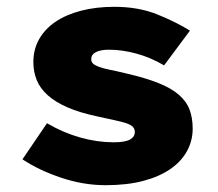

<svg xmlns="http://www.w3.org/2000/svg" viewBox="-20 -532 640 564"><path d="M290 12Q225 12 159.5 -10Q94 -32 46 -64L118 -170Q166 -142 216 -128Q266 -114 314 -114Q347 -114 361.5 -122Q376 -130 376 -144Q376 -153 370.5 -159Q365 -165 352.5 -169.5Q340 -174 318.5 -178.5Q297 -183 266 -190Q214 -201 178.5 -216.5Q143 -232 120.5 -252Q98 -272 88 -296.5Q78 -321 78 -350Q78 -387 95 -417Q112 -447 143 -468Q174 -489 218 -500.5Q262 -512 316 -512Q387 -512 442.5 -489.5Q498 -467 538 -442L462 -340Q423 -363 381 -374.5Q339 -386 300 -386Q276 -386 262 -379Q248 -372 248 -358Q248 -350 253.5 -345Q259 -340 271 -335.5Q283 -331 303 -327Q323 -323 352 -316Q408 -303 445.5 -288Q483 -273 505.5 -253.5Q528 -234 537 -209.5Q546 -185 546 -154Q546 -119 529.5 -88.5Q513 -58 480.5 -35.5Q448 -13 400.5 -0.5Q353 12 290 12Z"/></svg>

Font: Source Code Pro Black
Style: Regular
Weight: 900
Monospace: yes
Designer: Paul D. Hunt, Teo Tuominen
Foundry: Adobe Systems Incorporated
Version: Version 2.030;PS 1.000;hotconv 16.6.51;makeotf.lib2.5.65220